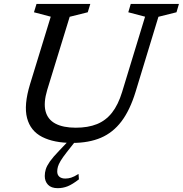

<svg xmlns="http://www.w3.org/2000/svg" viewBox="-20 -718 932 978"><path d="M220.5 -260Q201 -194.5 212 -151.8Q223 -109 262.5 -88.2Q302 -67.5 366 -67.5Q428.5 -67.5 473.8 -85.8Q519 -104 550.5 -144Q582 -184 602 -249.5L719 -633L633.5 -655.5L646 -698H891.5L879 -655.5L787 -632.5L670.5 -250Q642 -157 598.8 -99.8Q555.5 -42.5 493.8 -16.2Q432 10 348.5 10Q254.5 10 194.8 -20.5Q135 -51 117.8 -116.8Q100.5 -182.5 133 -289L238.5 -633L153 -655.5L166 -698H440L427 -655.5L335 -632.5ZM271.5 155.5Q271.5 172.5 282.2 182Q293 191.5 313 191.5Q327.5 191.5 342.2 187Q357 182.5 380 168L382 195.5Q349 221 324.8 230.8Q300.5 240.5 274 240.5Q241 240.5 224.5 223Q208 205.5 208 178.5Q208 161.5 213.2 144.2Q218.5 127 234.2 104.5Q250 82 281 50L347 -19.5H380.5L319.5 58Q299.5 83.5 289 101Q278.5 118.5 275 131.2Q271.5 144 271.5 155.5Z"/></svg>

Font: Newsreader 9pt
Style: Italic
Weight: 400
Italic angle: -17°
Designer: Hugues Gentile
Foundry: Production Type
Version: Version 1.003